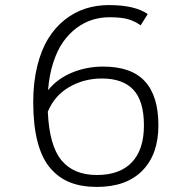

<svg xmlns="http://www.w3.org/2000/svg" viewBox="-20 -726 750 757"><path d="M386.5 -463.5Q498 -463.5 551.2 -405.5Q604.5 -347.5 604.5 -231.5Q604.5 -117.5 541.2 -53.2Q478 11 362 11Q301 11 255.8 -7Q210.5 -25 177.5 -64Q144.5 -103 127.8 -168Q111 -233 111 -323.5Q111 -401.5 126.8 -465.2Q142.5 -529 169.8 -573.2Q197 -617.5 235 -647.8Q273 -678 316.8 -692Q360.5 -706 409.5 -706Q512 -706 562.5 -670.5L534.5 -626Q513.5 -641.5 486.8 -649.8Q460 -658 411.5 -658Q377 -658 344.5 -648Q312 -638 282 -615.8Q252 -593.5 228.8 -560.5Q205.5 -527.5 189.8 -478.8Q174 -430 169.5 -370.5Q206.5 -416 264 -439.8Q321.5 -463.5 386.5 -463.5ZM381.5 -416.5Q311.5 -416.5 253.2 -383Q195 -349.5 168.5 -285.5Q174.5 -151.5 222.5 -93.8Q270.5 -36 362 -36Q452 -36 499.8 -86Q547.5 -136 547.5 -231.5Q547.5 -327.5 506 -372Q464.5 -416.5 381.5 -416.5Z"/></svg>

Font: League Mono UltraLight
Style: Regular
Weight: 200
Width: 6
Designer: Tyler Finck
Foundry: The League of Moveable Type / Tyler Finck
Version: Version 2.210